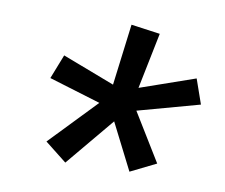

<svg xmlns="http://www.w3.org/2000/svg" viewBox="-60 -821 719 614"><g transform="rotate(10 300.0 -513.5)"><path d="M188 -278 117 -334 262 -485 94 -536 125 -615 295 -550 320 -749 414 -736 377 -554 555 -616 583 -536 383 -481 478 -326 395 -285 319 -435Z"/></g></svg>

Font: Iosevka Etoile Medium
Style: Italic
Weight: 500
Italic angle: -9°
Designer: Belleve Invis
Foundry: Belleve Invis
Version: Version 22.1.2; ttfautohint (v1.8.4)